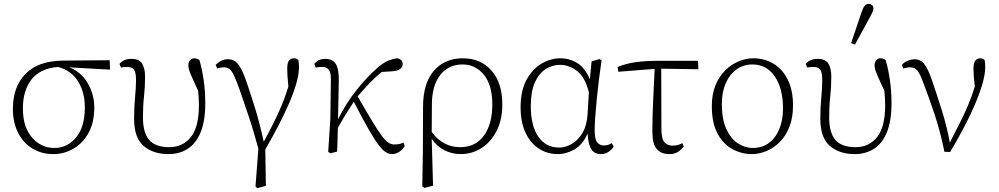

<svg xmlns="http://www.w3.org/2000/svg" viewBox="-20 -788 5191 998"><path d="M257 13Q196 13 148.5 -16Q101 -45 74 -98Q47 -151 47 -223Q47 -337 113 -404.5Q179 -472 309 -473L550 -475L552 -426L340 -438Q403 -413 436.5 -355Q470 -297 470 -229Q470 -151 440 -97Q410 -43 361.5 -15Q313 13 257 13ZM99 -224Q99 -128 146 -73.5Q193 -19 263 -19Q330 -19 375.5 -73.5Q421 -128 421 -231Q421 -307 386.5 -364Q352 -421 282 -440Q190 -433 144.5 -376Q99 -319 99 -224Z M856 13Q776 13 726.5 -29.5Q677 -72 677 -171Q677 -229 682 -281.5Q687 -334 687 -371Q687 -410 677.5 -425Q668 -440 639 -440Q623 -440 609 -437L601 -456Q610 -467 625.5 -474.5Q641 -482 663 -482Q704 -482 719 -457Q734 -432 734 -390Q734 -334 728.5 -286Q723 -238 723 -179Q723 -98 755.5 -60.5Q788 -23 860 -23Q930 -23 972 -75.5Q1014 -128 1014 -240Q1014 -259 1013 -276.5Q1012 -294 1010 -316Q982 -376 970.5 -403.5Q959 -431 959 -449Q959 -465 968 -475Q977 -485 990 -485Q1005 -485 1017 -475Q1030 -430 1038.5 -372.5Q1047 -315 1047 -252Q1047 -158 1022.5 -99.5Q998 -41 955 -14Q912 13 856 13Z M1308 182 1323 -15Q1297 -112 1271.5 -187Q1246 -262 1224 -326Q1207 -373 1195.5 -397Q1184 -421 1172.5 -429.5Q1161 -438 1143 -438Q1127 -438 1109 -432L1101 -451Q1115 -465 1130.5 -472.5Q1146 -480 1165 -480Q1185 -480 1201 -470Q1217 -460 1232.5 -431.5Q1248 -403 1266 -349Q1284 -296 1306.5 -223.5Q1329 -151 1351 -51Q1380 -105 1402.5 -150Q1425 -195 1444 -240Q1463 -285 1479 -338Q1475 -377 1474 -396.5Q1473 -416 1473 -432Q1473 -461 1482 -473Q1491 -485 1507 -485Q1517 -485 1522 -482.5Q1527 -480 1531 -475Q1534 -459 1534 -438Q1534 -401 1519.5 -351.5Q1505 -302 1480 -245Q1455 -188 1423.5 -128Q1392 -68 1359 -11L1362 178L1318 190Z M1697 9 1686 1 1697 -168 1700 -375Q1700 -410 1689.5 -425Q1679 -440 1653 -440Q1638 -440 1621 -437L1614 -456Q1622 -467 1636.5 -474.5Q1651 -482 1670 -482Q1709 -482 1725.5 -455.5Q1742 -429 1741 -366L1737 -168Q1779 -252 1834.5 -321.5Q1890 -391 1946 -439Q1977 -465 2002.5 -474.5Q2028 -484 2047 -485Q2058 -482 2065.5 -475.5Q2073 -469 2073 -455Q2073 -420 2013 -417L1964 -414Q1932 -388 1901.5 -356.5Q1871 -325 1839 -287Q1885 -207 1915 -157.5Q1945 -108 1964.5 -82Q1984 -56 1999 -46.5Q2014 -37 2029 -37Q2059 -37 2077 -47L2084 -29Q2073 -10 2055 1.5Q2037 13 2017 13Q2001 13 1984.5 2.5Q1968 -8 1946.5 -36.5Q1925 -65 1894.5 -118.5Q1864 -172 1819 -259Q1797 -225 1779 -196.5Q1761 -168 1736 -123Q1735 -92 1734.5 -61Q1734 -30 1732 0Z M2225 -249 2224 -102Q2282 -23 2372 -23Q2452 -23 2495.5 -83.5Q2539 -144 2539 -244Q2539 -345 2495.5 -399Q2452 -453 2384 -453Q2312 -453 2269 -399Q2226 -345 2225 -249ZM2175 181 2178 8 2179 -232Q2179 -356 2235.5 -420.5Q2292 -485 2386 -485Q2478 -485 2534.5 -421.5Q2591 -358 2591 -244Q2591 -166 2561.5 -108Q2532 -50 2483 -18.5Q2434 13 2374 13Q2330 13 2290 -7Q2250 -27 2224 -67L2231 177L2186 189Z M2739 -236Q2739 -134 2778 -77.5Q2817 -21 2887 -21Q2919 -21 2951.5 -39.5Q2984 -58 3007 -96Q3030 -134 3034 -192L3041 -308Q3021 -388 2979 -419.5Q2937 -451 2891 -451Q2851 -451 2816 -428.5Q2781 -406 2760 -359Q2739 -312 2739 -236ZM2880 13Q2825 13 2781 -15.5Q2737 -44 2711.5 -98.5Q2686 -153 2686 -230Q2686 -316 2716.5 -372.5Q2747 -429 2794.5 -457Q2842 -485 2891 -485Q2941 -485 2981 -460Q3021 -435 3046 -376L3055 -469L3096 -481L3107 -475Q3100 -429 3093.5 -376.5Q3087 -324 3082 -273Q3077 -222 3074 -180.5Q3071 -139 3071 -115Q3071 -66 3083.5 -49Q3096 -32 3119 -32Q3131 -32 3140.5 -35Q3150 -38 3160 -44L3170 -26Q3159 -9 3142 2Q3125 13 3103 13Q3072 13 3055 -10Q3038 -33 3034 -94Q3010 -37 2967 -12Q2924 13 2880 13Z M3194 -415 3190 -440Q3235 -458 3285 -465Q3335 -472 3408 -472H3608L3610 -428L3417 -431L3418 -113Q3419 -63 3435 -47Q3451 -31 3476 -31Q3492 -31 3504 -34.5Q3516 -38 3527 -44L3534 -27Q3521 -9 3503 2Q3485 13 3459 13Q3416 13 3393.5 -13.5Q3371 -40 3371 -104Q3371 -180 3375 -264.5Q3379 -349 3383 -430Z M3888 13Q3835 13 3787 -13Q3739 -39 3709.5 -94Q3680 -149 3680 -236Q3680 -298 3699 -344.5Q3718 -391 3750 -422.5Q3782 -454 3820 -469.5Q3858 -485 3895 -485Q3954 -485 4000.5 -457Q4047 -429 4074.5 -374.5Q4102 -320 4102 -240Q4102 -176 4083 -128Q4064 -80 4032.5 -49Q4001 -18 3963 -2.5Q3925 13 3888 13ZM3893 -19Q3944 -19 3979 -46.5Q4014 -74 4032 -120Q4050 -166 4050 -223Q4050 -328 4007.5 -390.5Q3965 -453 3891 -453Q3844 -453 3808 -427Q3772 -401 3752 -354.5Q3732 -308 3732 -248Q3732 -169 3755 -118.5Q3778 -68 3814.5 -43.5Q3851 -19 3893 -19Z M4423 13Q4343 13 4293.5 -29.5Q4244 -72 4244 -171Q4244 -229 4249 -281.5Q4254 -334 4254 -371Q4254 -410 4244.5 -425Q4235 -440 4206 -440Q4190 -440 4176 -437L4168 -456Q4177 -467 4192.5 -474.5Q4208 -482 4230 -482Q4271 -482 4286 -457Q4301 -432 4301 -390Q4301 -334 4295.5 -286Q4290 -238 4290 -179Q4290 -98 4322.5 -60.5Q4355 -23 4427 -23Q4497 -23 4539 -75.5Q4581 -128 4581 -240Q4581 -259 4580 -276.5Q4579 -294 4577 -316Q4549 -376 4537.5 -403.5Q4526 -431 4526 -449Q4526 -465 4535 -475Q4544 -485 4557 -485Q4572 -485 4584 -475Q4597 -430 4605.5 -372.5Q4614 -315 4614 -252Q4614 -158 4589.5 -99.5Q4565 -41 4522 -14Q4479 13 4423 13ZM4404 -564 4460 -729Q4473 -768 4494 -768Q4505 -768 4512.5 -761.5Q4520 -755 4520 -744Q4520 -735 4516 -726.5Q4512 -718 4502 -699L4424 -556Z M4889 1Q4868 -104 4837.5 -195Q4807 -286 4777 -364Q4760 -409 4746.5 -423.5Q4733 -438 4712 -438Q4701 -438 4692 -436Q4683 -434 4675 -432L4668 -451Q4680 -465 4698.5 -472.5Q4717 -480 4733 -480Q4765 -480 4784.5 -455Q4804 -430 4824 -372Q4850 -296 4876 -213Q4902 -130 4917 -47Q4945 -102 4968 -147Q4991 -192 5010.5 -237.5Q5030 -283 5047 -338Q5043 -370 5041.5 -392.5Q5040 -415 5040 -432Q5040 -460 5049.5 -472.5Q5059 -485 5075 -485Q5091 -485 5098 -475Q5100 -467 5100.5 -458Q5101 -449 5101 -438Q5101 -401 5086 -350Q5071 -299 5045.5 -240Q5020 -181 4987 -119Q4954 -57 4919 2Z"/></svg>

Font: Source Serif Pro Light
Style: Regular
Weight: 300
Designer: Frank Grießhammer
Foundry: Adobe Systems Incorporated
Version: Version 3.001;hotconv 1.0.111;makeotfexe 2.5.65597